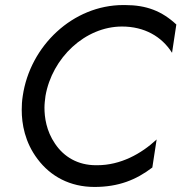

<svg xmlns="http://www.w3.org/2000/svg" viewBox="-20 -730 718 760"><path d="M160 -350C186 -501 317 -625 463 -625C551 -625 620 -586 661 -521L678 -633C621 -686 560 -710 475 -710C473 -710 470 -710 468 -710C269 -710 99 -549 70 -350C67 -331 66 -313 66 -295C66 -240 78 -167 129 -100C180 -32 257 10 354 10C449 10 519 -18 583 -67L600 -178C539 -121 457 -76 365 -76C363 -76 362 -76 360 -76C288 -76 233 -109 198 -161C163 -212 156 -266 156 -304C156 -319 158 -334 160 -350Z"/></svg>

Font: Jost
Style: Italic
Weight: 400
Italic angle: -5°
Version: Version 3.710